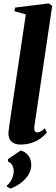

<svg xmlns="http://www.w3.org/2000/svg" viewBox="-20 -837 326 1127"><path d="M181 -91Q180.5 -73 185 -66.5Q189.5 -60 198 -60Q206.5 -60 217.8 -65Q229 -70 243 -84L255.5 -59Q238.5 -39 215.8 -23Q193 -7 164 2.2Q135 11.5 99.5 11.5Q80 11.5 64 4.8Q48 -2 38.8 -16.8Q29.5 -31.5 29.5 -55Q29.5 -59.5 30.5 -67.2Q31.5 -75 32.8 -84.5Q34 -94 35 -103L131.5 -752.5L64.5 -771.5L68.5 -792.5L266 -817L286.5 -803ZM41 270 20 258.5 20.5 252.5Q40 235.5 50.2 212.5Q60.5 189.5 60.5 166Q60 148.5 51.8 133Q43.5 117.5 27 111.5V97L101 46.5Q129 53 146.2 75.8Q163.5 98.5 163.5 131.5Q163.5 161 147.2 188Q131 215 103.2 236.2Q75.5 257.5 41 270Z"/></svg>

Font: Merriweather 120pt ExtraBold
Style: Italic
Weight: 800
Italic angle: -7.8°
Version: Version 2.101